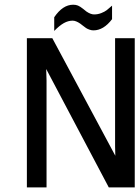

<svg xmlns="http://www.w3.org/2000/svg" viewBox="-20 -810 602 830"><path d="M464.4 -727.1Q427.7 -678.7 383.8 -678.7Q375 -678.7 366 -682.1Q356.9 -685.5 351.8 -689Q346.7 -692.4 338.4 -699Q330.1 -705.6 326.7 -708Q308.1 -720.7 293.9 -720.7Q274.9 -720.7 256.1 -710.2Q237.3 -699.7 214.4 -676.3V-735.4Q251 -789.6 296.4 -789.6Q308.1 -789.6 317.1 -785.9Q326.2 -782.2 339.6 -771.5Q353 -760.7 353.5 -760.3Q372.1 -747.6 386.7 -747.6Q402.8 -747.6 417.7 -753.4Q432.6 -759.3 441.2 -765.9Q449.7 -772.5 464.4 -785.6ZM181.2 -461.9V0H96.2V-645H206.1L478.5 -136.7L477.5 -177.2V-645H562.5V0H450.2L179.7 -511.7Z"/></svg>

Font: Meera Inimai
Style: Regular
Weight: 400
Version: 2.0.0+20160526